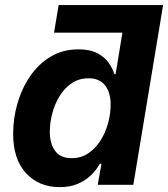

<svg xmlns="http://www.w3.org/2000/svg" viewBox="-20 -748 680 777"><path d="M547.9 -615.7H198.7L217.3 -727.5H640.1ZM221.7 9.3Q137.7 9.3 85.4 -47.1Q33.2 -103.5 33.2 -206.5Q33.2 -269.5 50.8 -330.1Q68.4 -390.6 102.3 -440.2Q136.2 -489.7 185.3 -519Q234.4 -548.3 297.4 -548.3Q343.8 -548.3 373.3 -533Q402.8 -517.6 419.4 -494.1Q436 -470.7 442.9 -447.8H447.8L493.7 -727.5H640.1L519.5 0H375.5L390.6 -85.4H384.3Q369.6 -59.6 347.2 -38.1Q324.7 -16.6 293.7 -3.7Q262.7 9.3 221.7 9.3ZM269.5 -107.9Q308.1 -107.9 337.4 -127.7Q366.7 -147.5 387 -179.7Q407.2 -211.9 417.5 -250Q427.7 -288.1 427.7 -324.7Q427.7 -374.5 405 -402.8Q382.3 -431.2 338.4 -431.2Q299.8 -431.2 270.5 -411.4Q241.2 -391.6 221.4 -359.6Q201.7 -327.6 191.7 -289.6Q181.6 -251.5 181.6 -214.8Q181.6 -166 203.4 -137Q225.1 -107.9 269.5 -107.9Z"/></svg>

Font: Inter 17pt
Style: Bold Italic
Weight: 700
Italic angle: -9.3988°
Version: Version 4.001;git-66647c0bb